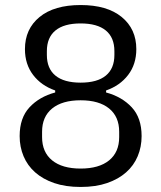

<svg xmlns="http://www.w3.org/2000/svg" viewBox="-20 -730 640 762"><path d="M300 12Q240 12 195 -3.5Q150 -19 119.5 -46Q89 -73 73.5 -110Q58 -147 58 -190Q58 -262 97 -304Q136 -346 199 -363V-371Q144 -390 111.5 -432.5Q79 -475 79 -535Q79 -615 137 -662.5Q195 -710 300 -710Q405 -710 463 -662.5Q521 -615 521 -535Q521 -475 488.5 -432.5Q456 -390 401 -371V-363Q464 -346 503 -304Q542 -262 542 -190Q542 -147 526.5 -110Q511 -73 480.5 -46Q450 -19 405 -3.5Q360 12 300 12ZM300 -61Q373 -61 413 -93.5Q453 -126 453 -186V-207Q453 -267 413 -299.5Q373 -332 300 -332Q227 -332 187 -299.5Q147 -267 147 -207V-186Q147 -126 187 -93.5Q227 -61 300 -61ZM300 -402Q366 -402 400 -430Q434 -458 434 -512V-527Q434 -581 400 -609Q366 -637 300 -637Q234 -637 200 -609Q166 -581 166 -527V-512Q166 -458 200 -430Q234 -402 300 -402Z"/></svg>

Font: IBM Plex Sans KR
Style: Regular
Weight: 400
Designer: Mike Abbink; Paul van der Laan; Pieter van Rosmalen; Wujin Sim; Chorong Kim; Dohee Lee;
Foundry: Sandoll Inc.
Version: Version 1.000